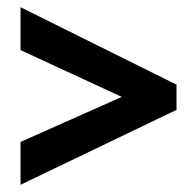

<svg xmlns="http://www.w3.org/2000/svg" viewBox="-20 -626 545 533"><path d="M37 -232 318 -357 37 -487V-606L470 -391V-321L37 -113Z"/></svg>

Font: Noto Sans Khmer Condensed
Style: Bold
Weight: 700
Width: 3
Designer: Danh Hong and the Monotype Design Team
Foundry: Monotype Imaging Inc.
Version: Version 2.004